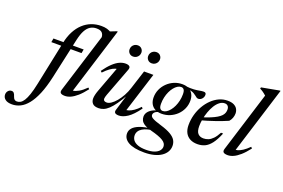

<svg xmlns="http://www.w3.org/2000/svg" viewBox="-304 -1129 2644 1791"><g transform="rotate(20 1018.0 -234.0)"><path d="M54 -417.5 61 -456H361L353.5 -417.5ZM179.5 -116.5Q156.5 -13 126.8 58Q97 129 62 172.2Q27 215.5 -12.2 234.8Q-51.5 254 -93.5 254Q-138.5 254 -161.5 235.5Q-184.5 217 -184.5 188Q-184.5 167.5 -171.2 152Q-158 136.5 -137 136.5Q-123 136.5 -114.2 146.8Q-105.5 157 -99.5 177.5Q-93 198 -83.2 205.5Q-73.5 213 -60 213Q-41.5 213 -24.5 203.2Q-7.5 193.5 8 169.2Q23.5 145 38.2 101.8Q53 58.5 67 -9L158.5 -448Q172 -514.5 198.8 -565.2Q225.5 -616 262.8 -650.2Q300 -684.5 345.5 -701.8Q391 -719 442 -719Q458 -719 472 -717.5Q486 -716 499.2 -712.2Q512.5 -708.5 525 -702.5Q537.5 -696.5 549.5 -688L513 -690L593 -721.5H603L397.5 -61Q421 -63 453.5 -81.2Q486 -99.5 524 -137.5L536 -125Q497.5 -75 463.5 -45.2Q429.5 -15.5 399.8 -2.2Q370 11 344 11Q312.5 11 301 0.2Q289.5 -10.5 297.5 -35.5L480 -621.5Q478.5 -649 462.2 -665.5Q446 -682 407.5 -682Q373 -682 346.2 -665.2Q319.5 -648.5 300.2 -612.8Q281 -577 268 -519.5Z M836 -28.5 889.5 -204 895 -201.5Q860 -139 831 -97.8Q802 -56.5 776.5 -32.8Q751 -9 726.8 1Q702.5 11 677.5 11Q635.5 11 617.8 -8Q600 -27 600 -57.5Q600 -73.5 604.8 -94.2Q609.5 -115 618.5 -139L722 -417.5L738.5 -393Q720.5 -395.5 698 -388.2Q675.5 -381 649.2 -362.2Q623 -343.5 592.5 -311L579 -323Q617 -376 650.5 -407.5Q684 -439 714.8 -452.8Q745.5 -466.5 773.5 -466.5Q802.5 -466.5 814 -455.2Q825.5 -444 816.5 -420.5L708.5 -134Q703.5 -119.5 700.5 -109Q697.5 -98.5 697.5 -90.5Q697.5 -77.5 706 -71Q714.5 -64.5 731.5 -64.5Q751 -64.5 774.8 -80.5Q798.5 -96.5 822.5 -125Q846.5 -153.5 867.2 -191.2Q888 -229 901.5 -272L960.5 -456H1053L922 -40.5L912 -61Q929 -59 951.2 -66Q973.5 -73 999.5 -91Q1025.5 -109 1054 -139L1066 -126.5Q1010.5 -50 964 -19.5Q917.5 11 879.5 11Q851.5 11 841 1.2Q830.5 -8.5 836 -28.5ZM816.5 -551.5Q792 -551.5 777.2 -567.2Q762.5 -583 762.5 -605Q762.5 -621.5 770.2 -635.2Q778 -649 791.8 -657.2Q805.5 -665.5 823 -665.5Q847.5 -665.5 862.2 -649.8Q877 -634 877 -612Q877 -595.5 869.2 -582Q861.5 -568.5 847.8 -560Q834 -551.5 816.5 -551.5ZM1001 -551.5Q976.5 -551.5 961.8 -567.2Q947 -583 947 -605Q947 -621.5 954.8 -635.2Q962.5 -649 976.5 -657.2Q990.5 -665.5 1007.5 -665.5Q1032 -665.5 1046.8 -649.8Q1061.5 -634 1061.5 -612Q1061.5 -595.5 1053.8 -582Q1046 -568.5 1032.5 -560Q1019 -551.5 1001 -551.5Z M1522.5 -389.5Q1512 -389.5 1503.8 -395Q1495.5 -400.5 1485.8 -408.8Q1476 -417 1462.5 -424.8Q1449 -432.5 1428.5 -437.2Q1408 -442 1377 -441L1370 -461Q1421 -455.5 1453.8 -458Q1486.5 -460.5 1508.2 -465Q1530 -469.5 1548.5 -469.5Q1560.5 -469.5 1566.8 -463.8Q1573 -458 1573 -446.5Q1573 -434.5 1568.8 -424.2Q1564.5 -414 1557.5 -406.2Q1550.5 -398.5 1541.5 -394Q1532.5 -389.5 1522.5 -389.5ZM1249.5 -169Q1267.5 -169 1285.5 -180.2Q1303.5 -191.5 1319.5 -211.5Q1335.5 -231.5 1347.8 -258Q1360 -284.5 1367 -315.5Q1374 -346.5 1374 -380Q1374 -411.5 1364.2 -425Q1354.5 -438.5 1336 -438.5Q1318 -438.5 1300.2 -427.2Q1282.5 -416 1266.5 -396Q1250.5 -376 1238.2 -349.5Q1226 -323 1219 -292Q1212 -261 1212 -228Q1212 -196 1221.8 -182.5Q1231.5 -169 1249.5 -169ZM1338 -467Q1377.5 -467 1404.5 -451.8Q1431.5 -436.5 1445.5 -409.5Q1459.5 -382.5 1459.5 -346.5Q1459.5 -304 1443 -266.8Q1426.5 -229.5 1397 -201.2Q1367.5 -173 1329.2 -157Q1291 -141 1247.5 -141Q1208.5 -141 1181.5 -155.8Q1154.5 -170.5 1140.5 -197.2Q1126.5 -224 1126.5 -260Q1126.5 -302 1143 -339.2Q1159.5 -376.5 1188.8 -405.2Q1218 -434 1256.2 -450.5Q1294.5 -467 1338 -467ZM1219 254Q1165.5 254 1126 246Q1086.5 238 1060.5 223Q1034.5 208 1021.5 187.2Q1008.5 166.5 1008.5 140.5Q1008.5 110.5 1029.2 86.5Q1050 62.5 1094.5 45.5Q1139 28.5 1212 20.5H1252.5L1252 30.5Q1210.5 32 1178.8 40.2Q1147 48.5 1125.2 61.8Q1103.5 75 1092.5 93Q1081.5 111 1081.5 132.5Q1081.5 159.5 1097 180.2Q1112.5 201 1144.8 212.8Q1177 224.5 1226.5 224.5Q1275.5 224.5 1307.5 212.8Q1339.5 201 1355 182.2Q1370.5 163.5 1370.5 141.5Q1370.5 124.5 1361.5 110.5Q1352.5 96.5 1333.5 84.8Q1314.5 73 1284.5 62Q1254.5 51 1212 40Q1166.5 28 1142 12.8Q1117.5 -2.5 1108.2 -20.5Q1099 -38.5 1099 -58.5Q1099 -82.5 1112.8 -102.5Q1126.5 -122.5 1152.8 -137.5Q1179 -152.5 1216.5 -160L1232 -149Q1199.5 -144.5 1184.2 -131.2Q1169 -118 1169 -102Q1169 -94.5 1172.8 -87.5Q1176.5 -80.5 1188.2 -73Q1200 -65.5 1222.5 -56.8Q1245 -48 1282.5 -37Q1345.5 -18 1381.5 3.5Q1417.5 25 1432.5 50.2Q1447.5 75.5 1447.5 106Q1447.5 138 1432 165Q1416.5 192 1387 212Q1357.5 232 1315 243Q1272.5 254 1219 254Z M1771.5 -434.5Q1743.5 -434.5 1719.8 -416Q1696 -397.5 1677.2 -367Q1658.5 -336.5 1645.2 -299.5Q1632 -262.5 1625 -224.5Q1618 -186.5 1618 -153.5Q1618 -102 1638 -80.2Q1658 -58.5 1693 -58.5Q1718 -58.5 1741 -67.8Q1764 -77 1786.2 -100Q1808.5 -123 1830.5 -164.5L1851.5 -164Q1823.5 -95.5 1794 -57.5Q1764.5 -19.5 1731.5 -4.2Q1698.5 11 1658 11Q1615 11 1584.2 -5.5Q1553.5 -22 1537.2 -53.2Q1521 -84.5 1521 -129Q1521 -181.5 1534.5 -231Q1548 -280.5 1572.8 -323.2Q1597.5 -366 1630.8 -398.2Q1664 -430.5 1703.8 -448.8Q1743.5 -467 1787.5 -467Q1826.5 -467 1850.5 -454.8Q1874.5 -442.5 1885.5 -422.5Q1896.5 -402.5 1896.5 -378.5Q1896.5 -356 1888 -333.8Q1879.5 -311.5 1864.5 -295.5Q1839.5 -284.5 1808.5 -272.5Q1777.5 -260.5 1743.2 -248.8Q1709 -237 1673.2 -226Q1637.5 -215 1602 -205.5L1604 -236Q1655 -251.5 1691.2 -266.5Q1727.5 -281.5 1751.5 -296Q1775.5 -310.5 1789 -325Q1802.5 -339.5 1808 -355Q1813.5 -370.5 1813.5 -387Q1813.5 -401.5 1808.8 -412Q1804 -422.5 1794.5 -428.5Q1785 -434.5 1771.5 -434.5Z M2098.5 -630.5Q2089.5 -638.5 2079.8 -646.5Q2070 -654.5 2058.5 -662Q2047 -669.5 2032.5 -677L2036 -689.5L2209 -721.5H2219L2007 -41L1993 -61Q2010 -58.5 2032 -64.5Q2054 -70.5 2081.2 -88.2Q2108.5 -106 2140 -137.5L2152 -125Q2113.5 -75 2079.5 -45.2Q2045.5 -15.5 2015.8 -2.2Q1986 11 1960 11Q1928.5 11 1917 0.2Q1905.5 -10.5 1913.5 -35.5Z"/></g></svg>

Font: Newsreader 36pt Medium
Style: Italic
Weight: 500
Italic angle: -17°
Designer: Hugues Gentile
Foundry: Production Type
Version: Version 1.003